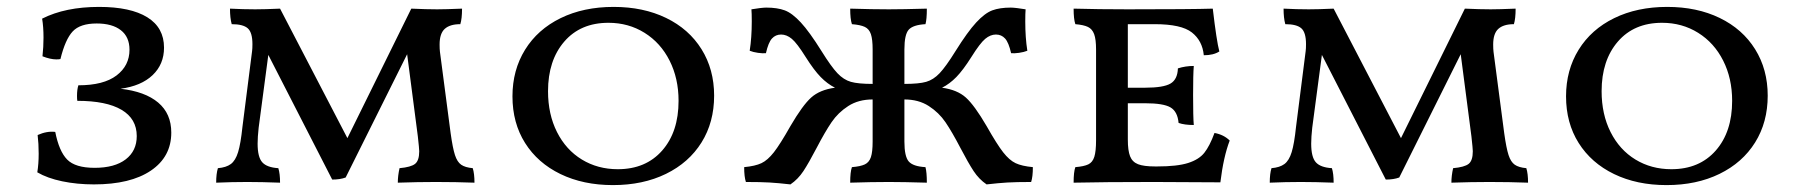

<svg xmlns="http://www.w3.org/2000/svg" viewBox="-20 -527 5194 556"><path d="M476 -143Q476 -73 417 -33Q358 7 252 7Q203 7 160 -2Q117 -11 88 -28Q92 -52 92 -82Q92 -111 89 -136Q116 -148 140 -145Q151 -89 174.5 -65Q198 -41 254 -41Q312 -41 344 -65.5Q376 -90 376 -133Q376 -183 332 -209Q288 -235 204 -235Q203 -239 203 -249Q203 -268 207 -280Q280 -280 317.5 -308.5Q355 -337 355 -383Q355 -420 330 -439.5Q305 -459 260 -459Q212 -459 190.5 -436Q169 -413 155 -356Q151 -355 143 -355Q126 -355 103 -364Q106 -391 106 -418Q106 -449 102 -473Q169 -507 267 -507Q358 -507 406.5 -477Q455 -447 455 -389Q455 -341 422 -309.5Q389 -278 329 -270Q400 -262 438 -230Q476 -198 476 -143Z M1354 2Q1300 0 1242 0Q1190 0 1132 2Q1132 -18 1137 -40Q1170 -43 1182 -52.5Q1194 -62 1194 -89Q1194 -96 1190 -132L1159 -370L981 -13Q965 -7 942 -7L757 -368L729 -157Q726 -130 726 -111Q726 -72 739.5 -57Q753 -42 786 -40Q791 -24 791 2Q737 0 696 0Q652 0 606 2Q606 -24 611 -40Q635 -42 648.5 -52Q662 -62 669.5 -86.5Q677 -111 682 -159L710 -379Q711 -386 711 -399Q711 -433 697.5 -445Q684 -457 651 -457Q646 -475 646 -502Q684 -500 719 -500Q747 -500 791 -502L986 -127L1171 -502Q1215 -500 1246 -500Q1270 -500 1318 -502Q1318 -473 1313 -457Q1283 -457 1268 -443.5Q1253 -430 1253 -398Q1253 -385 1254 -377L1285 -141Q1291 -98 1297.5 -78Q1304 -58 1315.5 -50Q1327 -42 1349 -40Q1354 -24 1354 2Z M1464 -248Q1464 -324 1500.5 -383Q1537 -442 1603.5 -474.5Q1670 -507 1757 -507Q1843 -507 1909 -475Q1975 -443 2011.5 -384.5Q2048 -326 2048 -250Q2048 -173 2011.5 -114.5Q1975 -56 1908.5 -23.5Q1842 9 1755 9Q1669 9 1603 -23Q1537 -55 1500.5 -113Q1464 -171 1464 -248ZM1945 -235Q1945 -300 1919 -351.5Q1893 -403 1846.5 -432Q1800 -461 1742 -461Q1661 -461 1614 -406.5Q1567 -352 1567 -263Q1567 -196 1593 -144.5Q1619 -93 1665 -65Q1711 -37 1769 -37Q1850 -37 1897.5 -91Q1945 -145 1945 -235Z M2971 -43Q2971 -15 2966 0Q2923 0 2897.5 1.5Q2872 3 2837 7Q2815 -8 2799.5 -31.5Q2784 -55 2761 -99Q2737 -145 2718 -173Q2699 -201 2669.5 -220Q2640 -239 2599 -239V-117Q2599 -74 2611.5 -59.5Q2624 -45 2660 -43Q2664 -28 2664 2Q2596 0 2554 0Q2504 0 2442 2Q2442 -29 2447 -43Q2472 -45 2484.5 -51Q2497 -57 2502 -72Q2507 -87 2507 -117V-239Q2466 -239 2436.5 -220Q2407 -201 2388 -173Q2369 -145 2345 -99Q2322 -55 2306.5 -31.5Q2291 -8 2269 7Q2234 3 2208.5 1.5Q2183 0 2140 0Q2135 -15 2135 -43Q2167 -46 2185 -54.5Q2203 -63 2221 -86Q2239 -109 2269 -162Q2304 -222 2329 -244.5Q2354 -267 2398 -273Q2376 -284 2356.5 -304Q2337 -324 2313 -362Q2288 -402 2273 -414.5Q2258 -427 2242 -427Q2226 -427 2215.5 -415.5Q2205 -404 2198 -373Q2189 -372 2175 -374Q2161 -376 2151 -380Q2157 -418 2157 -465Q2157 -489 2156 -500Q2168 -502 2180 -503.5Q2192 -505 2199 -505Q2231 -505 2252.5 -497Q2274 -489 2299 -462Q2324 -435 2359 -379Q2387 -334 2405 -315Q2423 -296 2444 -290Q2465 -284 2507 -284V-384Q2507 -413 2502 -428Q2497 -443 2484.5 -449Q2472 -455 2447 -457Q2442 -472 2442 -502Q2506 -500 2554 -500Q2594 -500 2664 -502Q2664 -471 2660 -457Q2624 -455 2611.5 -441Q2599 -427 2599 -384V-284Q2641 -284 2662 -290Q2683 -296 2701 -315Q2719 -334 2747 -379Q2782 -435 2807 -462Q2832 -489 2853.5 -497Q2875 -505 2907 -505Q2914 -505 2926 -503.5Q2938 -502 2950 -500Q2949 -489 2949 -465Q2949 -418 2955 -380Q2945 -376 2931 -374Q2917 -372 2908 -373Q2901 -404 2890.5 -415.5Q2880 -427 2864 -427Q2848 -427 2833 -414.5Q2818 -402 2793 -362Q2769 -324 2749.5 -304Q2730 -284 2708 -273Q2752 -267 2777 -244.5Q2802 -222 2837 -162Q2867 -109 2885 -86Q2903 -63 2921 -54.5Q2939 -46 2971 -43Z M3541 -120Q3523 -73 3514 1L3321 0Q3177 0 3089 2Q3089 -29 3094 -43Q3119 -45 3131.5 -51Q3144 -57 3149 -73Q3154 -89 3154 -121V-384Q3154 -413 3148.5 -428Q3143 -443 3130.5 -449Q3118 -455 3094 -457Q3089 -472 3089 -502Q3161 -500 3246 -500Q3430 -500 3492 -502Q3503 -408 3511 -378Q3494 -367 3466 -367Q3462 -409 3431.5 -433Q3401 -457 3324 -457H3246V-273H3296Q3349 -273 3369.5 -285Q3390 -297 3391 -329Q3413 -336 3437 -336Q3435 -311 3435 -252Q3435 -188 3437 -165Q3410 -165 3393 -171Q3390 -204 3369.5 -216Q3349 -228 3296 -228H3246V-123Q3246 -91 3252.5 -74.5Q3259 -58 3275.5 -51.5Q3292 -45 3325 -45H3331Q3389 -45 3420.5 -55Q3452 -65 3467.5 -84.5Q3483 -104 3497 -142Q3524 -137 3541 -120Z M4405 2Q4351 0 4293 0Q4241 0 4183 2Q4183 -18 4188 -40Q4221 -43 4233 -52.5Q4245 -62 4245 -89Q4245 -96 4241 -132L4210 -370L4032 -13Q4016 -7 3993 -7L3808 -368L3780 -157Q3777 -130 3777 -111Q3777 -72 3790.5 -57Q3804 -42 3837 -40Q3842 -24 3842 2Q3788 0 3747 0Q3703 0 3657 2Q3657 -24 3662 -40Q3686 -42 3699.5 -52Q3713 -62 3720.5 -86.5Q3728 -111 3733 -159L3761 -379Q3762 -386 3762 -399Q3762 -433 3748.5 -445Q3735 -457 3702 -457Q3697 -475 3697 -502Q3735 -500 3770 -500Q3798 -500 3842 -502L4037 -127L4222 -502Q4266 -500 4297 -500Q4321 -500 4369 -502Q4369 -473 4364 -457Q4334 -457 4319 -443.5Q4304 -430 4304 -398Q4304 -385 4305 -377L4336 -141Q4342 -98 4348.5 -78Q4355 -58 4366.5 -50Q4378 -42 4400 -40Q4405 -24 4405 2Z M4515 -248Q4515 -324 4551.5 -383Q4588 -442 4654.5 -474.5Q4721 -507 4808 -507Q4894 -507 4960 -475Q5026 -443 5062.5 -384.5Q5099 -326 5099 -250Q5099 -173 5062.5 -114.5Q5026 -56 4959.5 -23.5Q4893 9 4806 9Q4720 9 4654 -23Q4588 -55 4551.5 -113Q4515 -171 4515 -248ZM4996 -235Q4996 -300 4970 -351.5Q4944 -403 4897.5 -432Q4851 -461 4793 -461Q4712 -461 4665 -406.5Q4618 -352 4618 -263Q4618 -196 4644 -144.5Q4670 -93 4716 -65Q4762 -37 4820 -37Q4901 -37 4948.5 -91Q4996 -145 4996 -235Z"/></svg>

Font: Vollkorn SC
Style: Regular
Weight: 400
Designer: Friedrich Althausen
Foundry: Friedrich Althausen
Version: Version 4.015